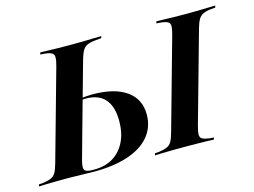

<svg xmlns="http://www.w3.org/2000/svg" viewBox="-108 -710 1124 849"><g transform="rotate(-15 454.0 -285.5)"><path d="M107.3 -2.4Q79 -2.4 54 -2Q29 -1.6 8.9 -1.2Q-11.3 -0.8 -25.8 0L-23.4 -8.9L-3.2 -10.5Q19.4 -13.7 33.1 -19.8Q46.8 -25.8 54.4 -39.1Q62.1 -52.4 69.4 -78.2L104 -201.6H226.6L190.3 -71Q179 -33.1 185.1 -21Q191.1 -8.9 221 -8.9H229.8Q280.6 -8.9 316.5 -31Q352.4 -53.2 372.2 -93.5Q391.9 -133.9 391.9 -188.7Q391.9 -254 362.5 -287.9Q333.1 -321.8 275.8 -321.8Q269.4 -321.8 262.5 -321.4Q255.6 -321 248.4 -319.4L250 -328.2Q263.7 -329.8 278.6 -331Q293.5 -332.3 306.5 -332.3Q407.3 -332.3 462.1 -294Q516.9 -255.6 516.9 -184.7Q516.9 -126.6 482.3 -85.1Q447.6 -43.5 382.7 -21.8Q317.7 0 227.4 0Q202.4 0 169.4 -1.2Q136.3 -2.4 108.9 -2.4ZM104 -201.6 185.5 -492.7Q192.7 -518.5 192.7 -532.3Q192.7 -546 183.5 -552Q174.2 -558.1 151.6 -560.5L130.6 -562.1L133.1 -571Q147.6 -571 168.1 -570.2Q188.7 -569.4 214.1 -569Q239.5 -568.5 267.7 -568.5H270.2Q300.8 -568.5 327 -569Q353.2 -569.4 375 -570.2Q396.8 -571 412.1 -571L409.7 -562.1L383.1 -559.7Q358.9 -557.3 345.2 -551.2Q331.5 -545.2 323.4 -531.5Q315.3 -517.7 308.1 -492.7L226.6 -201.6ZM637.9 -2.4Q609.7 -2.4 584.7 -2Q559.7 -1.6 539.5 -1.2Q519.4 -0.8 504.8 0L507.3 -8.9L527.4 -10.5Q550 -13.7 563.7 -19.8Q577.4 -25.8 585.1 -39.1Q592.7 -52.4 600 -78.2L716.1 -492.7Q723.4 -518.5 723.8 -532.3Q724.2 -546 714.9 -552Q705.6 -558.1 683.1 -560.5L662.1 -562.1L664.5 -571Q679 -571 699.2 -570.2Q719.4 -569.4 744.8 -569Q770.2 -568.5 799.2 -568.5H800.8Q829.8 -568.5 854.4 -569Q879 -569.4 899.6 -570.2Q920.2 -571 933.9 -571L931.5 -562.1L912.1 -560.5Q888.7 -558.1 875.4 -551.6Q862.1 -545.2 854 -531.9Q846 -518.5 838.7 -492.7L722.6 -78.2Q715.3 -52.4 715.3 -38.7Q715.3 -25 724.6 -19.4Q733.9 -13.7 756.5 -10.5L777.4 -8.9L775 0Q761.3 -0.8 740.3 -1.2Q719.4 -1.6 694.4 -2Q669.4 -2.4 640.3 -2.4Z"/></g></svg>

Font: Playfair 144pt
Style: Bold Italic
Weight: 700
Italic angle: -15.6°
Designer: Claus Eggers Sørensen
Foundry: Claus Eggers Sørensen
Version: Version 2.203